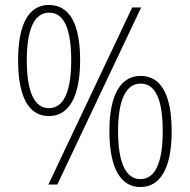

<svg xmlns="http://www.w3.org/2000/svg" viewBox="-20 -744 764 774"><path d="M177 -724C96 -724 53 -647 53 -501C53 -355 95 -276 177 -276C257 -276 303 -353 303 -501C303 -647 261 -724 177 -724ZM549 -714H513L175 0H211ZM178 -693C239 -693 267 -626 267 -501C267 -375 237 -308 177 -308C119 -308 88 -373 88 -501C88 -630 120 -693 178 -693ZM547 -438C467 -438 421 -363 421 -216C421 -65 467 10 546 10C625 10 672 -64 672 -215C672 -362 629 -438 547 -438ZM547 -407C608 -407 636 -340 636 -215C636 -91 607 -22 546 -22C487 -22 456 -88 456 -215C456 -344 489 -407 547 -407Z"/></svg>

Font: Noto Sans Thai SemCond ExtLt
Style: Regular
Weight: 200
Width: 4
Designer: Monotype Design Team
Foundry: Monotype Imaging Inc.
Version: Version 2.002